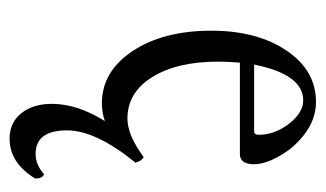

<svg xmlns="http://www.w3.org/2000/svg" viewBox="-156 -308 664 391"><g transform="rotate(90 175.5 -113.0)"><path d="M191 11Q126 11 84.5 -51.5Q43 -114 43 -212Q43 -305 83.5 -365Q124 -425 188 -425Q241 -425 285 -371Q315 -329 315 -299Q315 -270 294 -270H108Q106 -242 106 -226Q106 -142 137.5 -91.5Q169 -41 222 -41Q255 -41 299 -73Q300 -75 303.5 -72Q307 -69 309 -65Q311 -61 310 -59H313Q246 23 246 82Q246 146 294 146Q316 146 335 129Q344 131 344 147Q312 199 263 199Q230 199 211 175Q192 151 192 113Q192 61 227 5Q210 11 191 11ZM185 -399Q132 -399 112 -299H248Q255 -299 255 -308Q255 -341 232.5 -370Q210 -399 185 -399Z"/></g></svg>

Font: Junicode Cond Light
Style: Regular
Weight: 300
Width: 3
Designer: Peter S. Baker
Version: Version 2.201